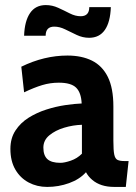

<svg xmlns="http://www.w3.org/2000/svg" viewBox="-20 -727 538 757"><path d="M166 10Q126 10 93 -7.5Q60 -25 40.5 -58.5Q21 -92 21 -140Q21 -182 41 -212.5Q61 -243 93 -263Q125 -283 162.5 -295Q200 -307 237 -312.5Q274 -318 302 -319Q300 -362 280 -381.5Q260 -401 212 -401Q178 -401 146.5 -391.5Q115 -382 75 -363L64 -464Q109 -486 154.5 -497Q200 -508 246 -508Q302 -508 342.5 -488Q383 -468 405 -424Q427 -380 427 -307V-172Q427 -134 430.5 -117.5Q434 -101 443.5 -96.5Q453 -92 471 -92H487L476 10H431Q403 10 381.5 3Q360 -4 344 -17.5Q328 -31 319 -48Q294 -20 252.5 -5Q211 10 166 10ZM218 -85Q234 -85 259 -93.5Q284 -102 303 -121V-235Q268 -234 233 -223.5Q198 -213 174.5 -193.5Q151 -174 151 -145Q151 -114 167 -99.5Q183 -85 218 -85ZM331.4 -578Q306 -578 282.5 -589.2Q259 -600.5 237 -611.2Q215 -622 194 -622Q160 -622 160 -586H75Q77 -644 98.5 -675.5Q120 -707 160.6 -707Q186 -707 209.5 -696.2Q233 -685.5 255 -674.2Q277 -663 298 -663Q332 -663 332 -699H417Q415 -640.1 393.5 -609.1Q372 -578 331.4 -578Z"/></svg>

Font: Cabin VF Beta
Style: Regular
Weight: 400
Designer: Pablo Impallari
Foundry: Pablo Impallari. http://www.impallari.com Igino Marini. http://www.ikern.com
Version: Version 2.200